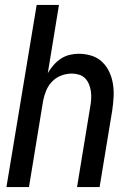

<svg xmlns="http://www.w3.org/2000/svg" viewBox="-20 -755 540 775"><path d="M6 0 128 -735H218L173 -460Q183 -477 196 -492Q209 -507 225.5 -518Q242 -529 261 -533.5Q280 -538 298 -538Q325 -538 350 -530Q375 -522 393 -504.5Q411 -487 421.5 -464Q432 -441 436 -415.5Q440 -390 438.5 -363Q437 -336 433 -309L382 0H291L344 -323Q347 -338 348 -354Q349 -370 347 -385Q345 -400 339.5 -414Q334 -428 324 -438.5Q314 -449 299.5 -453.5Q285 -458 270 -458Q248 -458 227 -450Q206 -442 190.5 -426Q175 -410 166.5 -389.5Q158 -369 154 -348L97 0Z"/></svg>

Font: Iosevka Curly Medium Oblique
Style: Regular
Weight: 500
Italic angle: -9°
Monospace: yes
Designer: Belleve Invis
Foundry: Belleve Invis
Version: Version 11.1.0; ttfautohint (v1.8.3)